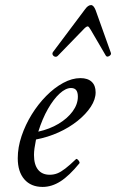

<svg xmlns="http://www.w3.org/2000/svg" viewBox="-20 -724 458 757"><path d="M148 13Q102 13 76 -17Q50 -47 50 -100Q50 -143 65 -187.5Q80 -232 105 -272.5Q130 -313 162 -345.5Q194 -378 229 -397Q264 -416 297 -416Q326 -416 341.5 -401.5Q357 -387 357 -360Q357 -332 338 -303Q319 -274 286 -247.5Q253 -221 211 -202Q169 -183 122 -174Q118 -154 116 -139.5Q114 -125 114 -113Q114 -75 130 -55Q146 -35 176 -35Q192 -35 206 -40.5Q220 -46 237.5 -59.5Q255 -73 279 -96Q281 -99 285 -96Q289 -93 292 -88Q295 -83 293 -80Q253 -31 218.5 -9Q184 13 148 13ZM131 -205Q176 -215 211 -236Q246 -257 266.5 -285Q287 -313 287 -343Q287 -360 280.5 -368.5Q274 -377 260 -377Q239 -377 215 -355Q191 -333 169 -294.5Q147 -256 131 -205ZM208 -504Q203 -499 197 -500.5Q191 -502 188 -507.5Q185 -513 189 -519L315 -687Q327 -704 339 -704Q349 -704 357 -684L417 -516Q419 -511 415 -506.5Q411 -502 405.5 -501Q400 -500 397 -505L338 -606Q330 -620 326 -620Q320 -620 309 -608Z"/></svg>

Font: Junicode VF
Style: Italic
Weight: 400
Italic angle: -11°
Designer: Peter S. Baker
Version: Version 2.209